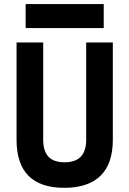

<svg xmlns="http://www.w3.org/2000/svg" viewBox="-20 -899 626 929"><path d="M291 9.8Q60.1 9.8 60.1 -222.7V-693.4H189V-222.7Q189 -168.5 214.1 -141.1Q239.3 -113.8 293 -113.8Q397 -113.8 397 -222.7V-693.4H525.9V-222.7Q525.9 -106.4 466.1 -48.3Q406.2 9.8 291 9.8ZM104 -763.2V-879.4H481.9V-763.2Z"/></svg>

Font: CaskaydiaMono NF
Style: Bold
Weight: 700
Designer: Aaron Bell
Foundry: Saja Typeworks
Version: Version 2111.001; ttfautohint (v1.8.4);Nerd Fonts 3.1.1